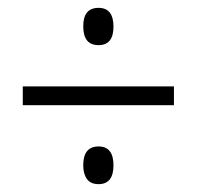

<svg xmlns="http://www.w3.org/2000/svg" viewBox="-20 -570 501 489"><path d="M231 -455Q192 -455 192 -503Q192 -550 231 -550Q269 -550 269 -502Q269 -455 231 -455ZM38 -302V-350H423V-302ZM231 -101Q211 -101 201.5 -114Q192 -127 192 -149Q192 -197 231 -197Q269 -197 269 -149Q269 -101 231 -101Z"/></svg>

Font: Noto Sans Telugu Condensed Light
Style: Regular
Weight: 300
Width: 3
Designer: Jelle Bosma - Monotype Design Team
Foundry: Monotype Imaging Inc.
Version: Version 2.005; ttfautohint (v1.8.4.7-5d5b)